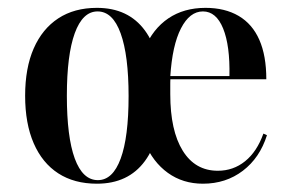

<svg xmlns="http://www.w3.org/2000/svg" viewBox="-20 -447 724 479"><path d="M221.8 11.3Q165.3 11.3 125.4 -14.5Q85.5 -40.3 64.1 -89.5Q42.7 -138.7 42.7 -208.1Q42.7 -277.4 64.1 -326.2Q85.5 -375 125.4 -401.2Q165.3 -427.4 221.8 -427.4Q300 -427.4 341.5 -371Q383.1 -314.5 383.1 -208.1Q383.1 -101.6 341.5 -45.2Q300 11.3 221.8 11.3ZM224.2 2.4Q261.3 2.4 281 -51.2Q300.8 -104.8 300.8 -207.3Q300.8 -308.9 281 -363.7Q261.3 -418.5 223.4 -418.5Q186.3 -418.5 166.5 -364.1Q146.8 -309.7 146.8 -208.1Q146.8 -105.6 166.5 -51.6Q186.3 2.4 224.2 2.4ZM486.3 11.3Q436.3 11.3 398.8 -15.7Q361.3 -42.7 340.7 -91.9Q320.2 -141.1 320.2 -208.1Q320.2 -276.6 340.7 -325.8Q361.3 -375 400 -401.2Q438.7 -427.4 492.7 -427.4Q541.1 -427.4 575.4 -407.3Q609.7 -387.1 627 -347.6Q644.4 -308.1 644.4 -249.2H370.2L368.5 -257.3H552.4Q554 -333.1 536.7 -375.8Q519.4 -418.5 486.3 -418.5Q453.2 -418.5 431.5 -376.2Q409.7 -333.9 404.8 -255.6L405.6 -254.8Q404.8 -248.4 404.8 -240.3Q404.8 -232.3 404.8 -212.1Q404.8 -121 435.9 -71Q466.9 -21 523.4 -21Q562.1 -21 591.5 -44.8Q621 -68.5 637.1 -113.7L646 -109.7Q628.2 -53.2 585.9 -21Q543.5 11.3 486.3 11.3Z"/></svg>

Font: Playfair 144pt SemiCondensed SemiBold
Style: Regular
Weight: 600
Width: 4
Designer: Claus Eggers Sørensen
Foundry: Claus Eggers Sørensen
Version: Version 2.203